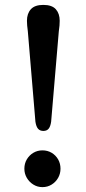

<svg xmlns="http://www.w3.org/2000/svg" viewBox="-20 -759 351 788"><path d="M157.8 -738.9Q193.3 -738.9 209.2 -721Q225 -703.1 225 -673.8Q225 -666.2 224.2 -654.1Q223.3 -642 221.4 -630.7L189.9 -259.8Q187 -239.5 179.5 -230.6Q172 -221.6 158.1 -221.6Q144.1 -221.6 136.3 -230.4Q128.5 -239.2 125.4 -259.2L94.2 -630.7Q92.5 -642 91.5 -654.1Q90.6 -666.2 90.6 -673.8Q90.6 -703.1 106.6 -721Q122.6 -738.9 157.8 -738.9ZM154.1 9Q133.7 9 116.9 -1.5Q100.1 -11.9 90 -29.1Q80 -46.3 80 -66.5Q80 -87.7 90 -104.8Q100.1 -121.8 116.9 -131.9Q133.7 -141.9 154.1 -141.9Q175.2 -141.9 192 -131.9Q208.8 -121.8 218.6 -104.8Q228.3 -87.7 228.3 -66.5Q228.3 -46.3 218.6 -29.1Q208.8 -11.9 192 -1.5Q175.2 9 154.1 9Z"/></svg>

Font: Fraunces SuperSoft
Style: Regular
Weight: 900
Version: Version 1.000;[b76b70a41]